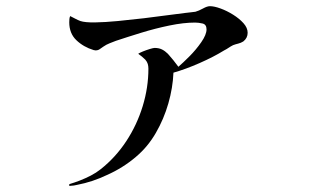

<svg xmlns="http://www.w3.org/2000/svg" viewBox="-20 -528 1040 621"><path d="M781 -422Q781 -405 767 -394Q759 -389 750.5 -387Q742 -385 734 -382Q726 -378 719.5 -373.5Q713 -369 705 -365Q671 -344 625.5 -324Q580 -304 541 -293Q539 -244 524.5 -193.5Q510 -143 484 -98Q458 -53 420 -21Q399 -3 375 12Q351 27 326 38Q303 49 279 57Q255 65 229 70Q225 71 219 72Q213 73 208 73Q204 74 203.5 71Q203 68 206 67Q212 65 221.5 62Q231 59 238 56Q256 49 273.5 40Q291 31 306 19Q354 -19 388.5 -71.5Q423 -124 441.5 -184.5Q460 -245 460 -306Q460 -314 458 -321Q456 -328 450 -335Q445 -340 439 -345Q433 -350 427 -354Q431 -357 442 -361.5Q453 -366 464.5 -369.5Q476 -373 480 -373Q494 -373 504 -368Q514 -363 523 -354Q532 -344 540.5 -333.5Q549 -323 557 -312Q571 -324 592.5 -345.5Q614 -367 631 -391.5Q648 -416 648 -433Q648 -449 635 -452Q622 -455 611 -455Q574 -455 528 -445.5Q482 -436 436.5 -422Q391 -408 355 -396Q345 -392 334.5 -388Q324 -384 314 -377Q308 -373 302.5 -369Q297 -365 289 -365Q288 -365 286 -365.5Q284 -366 283 -366Q250 -376 227 -398Q204 -420 204 -456Q204 -461 204.5 -466.5Q205 -472 207 -476Q215 -472 223.5 -467.5Q232 -463 240 -460Q255 -455 287.5 -455.5Q320 -456 361.5 -460Q403 -464 445.5 -469Q488 -474 523.5 -479Q559 -484 578 -486Q587 -487 595.5 -488Q604 -489 612 -490Q623 -493 636.5 -500.5Q650 -508 659 -508Q673 -508 693.5 -500.5Q714 -493 734 -480.5Q754 -468 767.5 -453Q781 -438 781 -422Z"/></svg>

Font: Kaisei Tokumin
Style: Regular
Weight: 400
Designer: Font-Kai, 金井和夫
Foundry: KAZUO KANAI
Version: Version 5.003